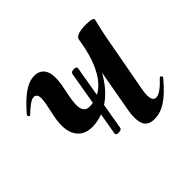

<svg xmlns="http://www.w3.org/2000/svg" viewBox="-103 -528 670 670"><g transform="rotate(-45 231.5 -193.0)"><path d="M146 -125Q105 -125 86 -155.5Q67 -186 78 -244L89 -297Q94 -326 89.5 -335Q85 -344 76 -344Q66 -344 52.5 -334Q39 -324 23 -309Q20 -305 16 -309Q12 -313 15 -317Q47 -355 75 -375Q103 -395 130 -395Q158 -395 170.5 -372Q183 -349 173 -297L167 -267Q157 -218 163.5 -200Q170 -182 189 -182Q224 -182 251.5 -202.5Q279 -223 299 -265.5Q319 -308 329 -374L347 -373Q336 -294 306 -238.5Q276 -183 234.5 -154Q193 -125 146 -125ZM320 9Q288 9 278.5 -13.5Q269 -36 276 -77L329 -374Q332 -394 385 -394Q405 -394 411.5 -391Q418 -388 418 -386Q418 -382 412.5 -360Q407 -338 402 -312L361 -89Q354 -40 377 -40Q397 -40 434 -80Q438 -84 442 -79.5Q446 -75 442 -71Q406 -28 377.5 -9.5Q349 9 320 9ZM213 -54Q212 -49 204.5 -47Q197 -45 190.5 -47Q184 -49 185 -54L228 -305Q229 -311 236.5 -313Q244 -315 250.5 -313Q257 -311 256 -305Z"/></g></svg>

Font: Cormorant
Style: Bold Italic
Weight: 700
Italic angle: -10°
Designer: Christian Thalmann (Catharsis Fonts)
Foundry: Catharsis Fonts
Version: Version 4.000